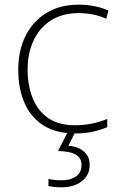

<svg xmlns="http://www.w3.org/2000/svg" viewBox="-20 -560 514 820"><path d="M302 10Q220 10 166 -24Q112 -58 85 -119.5Q58 -181 58 -262Q58 -346 90 -408.5Q122 -471 179.5 -505.5Q237 -540 316 -540Q353 -540 384.5 -533.5Q416 -527 443 -515L434 -480Q405 -493 375 -498.5Q345 -504 316 -504Q248 -504 199.5 -474Q151 -444 124.5 -389.5Q98 -335 98 -262Q98 -195 119.5 -141Q141 -87 185.5 -56Q230 -25 301 -25Q339 -25 374 -32.5Q409 -40 438 -52V-17Q413 -6 378.5 2Q344 10 302 10ZM363 144Q363 188 329.5 214Q296 240 242 240Q224 240 210.5 238.5Q197 237 187 234V204Q199 207 212 208.5Q225 210 243 210Q281 210 304.5 193.5Q328 177 328 145Q328 114 303 100Q278 86 228 85L271 0H303L272 63Q300 64 320 74.5Q340 85 351.5 102Q363 119 363 144Z"/></svg>

Font: Noto Sans Symbols ExtraLight
Style: Regular
Weight: 250
Version: Version 2.002